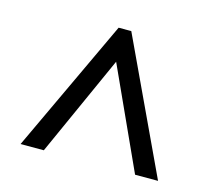

<svg xmlns="http://www.w3.org/2000/svg" viewBox="-73 -803 706 630"><g transform="rotate(15 279.5 -488.0)"><path d="M45 -262 257 -714H300L512 -262H434L278 -604L124 -262Z"/></g></svg>

Font: Noto Serif Gujarati
Style: Bold
Weight: 700
Version: Version 2.102